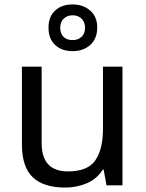

<svg xmlns="http://www.w3.org/2000/svg" viewBox="-20 -837 658 867"><path d="M533 -536V0H461L448 -71H444Q418 -29 372 -9.5Q326 10 274 10Q177 10 128 -36.5Q79 -83 79 -185V-536H168V-191Q168 -63 287 -63Q376 -63 410.5 -113Q445 -163 445 -257V-536ZM308 -606Q259 -606 229 -634Q199 -662 199 -712Q199 -762 229 -789.5Q259 -817 308 -817Q355 -817 387 -789.5Q419 -762 419 -713Q419 -662 387.5 -634Q356 -606 308 -606ZM308 -656Q333 -656 348.5 -671Q364 -686 364 -712Q364 -738 348 -753Q332 -768 308 -768Q284 -768 268 -753Q252 -738 252 -712Q252 -686 266.5 -671Q281 -656 308 -656Z"/></svg>

Font: Noto Sans Siddham
Style: Regular
Weight: 400
Designer: Monotype Design Team
Foundry: Monotype Imaging Inc.
Version: Version 2.004; ttfautohint (v1.8.4.7-5d5b)